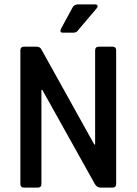

<svg xmlns="http://www.w3.org/2000/svg" viewBox="-20 -856 623 876"><path d="M336 -836H413Q422 -836 424.5 -831Q427 -826 422 -819L337 -719Q330 -707 315 -707H266Q251 -707 258 -724L310 -820Q318 -836 336 -836ZM152 0H90Q73 0 73 -17V-626Q73 -643 90 -643H146Q162 -643 168 -632L410 -197H414V-626Q414 -643 431 -643H493Q510 -643 510 -626V-17Q510 0 493 0H439Q423 0 413 -16L173 -446H169V-17Q169 0 152 0Z"/></svg>

Font: Rajdhani Semibold
Style: Regular
Weight: 600
Designer: Satya Rajpurohit, Jyotish Sonowal
Foundry: Indian Type Foundry
Version: Version 1.200;PS 1.0;hotconv 1.0.78;makeotf.lib2.5.61930; tt